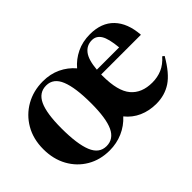

<svg xmlns="http://www.w3.org/2000/svg" viewBox="-87 -791 1069 1069"><g transform="rotate(-45 448.0 -256.0)"><path d="M876 -144Q825.5 -56.5 773.8 -22.2Q722 12 655.5 12Q599.5 12 553.2 -8.5Q507 -29 475 -69Q439.5 -30 391.2 -9Q343 12 288 12Q213.5 12 155.5 -22Q97.5 -56 64.2 -116.2Q31 -176.5 31 -255Q31 -334.5 66 -395Q101 -455.5 161.2 -489.8Q221.5 -524 297 -524Q354.5 -524 401.8 -501.8Q449 -479.5 482.5 -440Q515 -478.5 561.8 -501.2Q608.5 -524 667.5 -524Q757.5 -524 808.2 -471.2Q859 -418.5 866 -321H553Q553 -315.5 553 -309.5Q553 -190.5 596.5 -139Q640 -87.5 723 -87.5Q764 -87.5 799.2 -102.5Q834.5 -117.5 865 -152.5ZM292.5 -17.5Q348.5 -17.5 374.5 -73.2Q400.5 -129 400.5 -247Q400.5 -370 375.2 -432.2Q350 -494.5 293 -494.5Q236.5 -494.5 210.5 -438.8Q184.5 -383 184.5 -265Q184.5 -142 209.8 -79.8Q235 -17.5 292.5 -17.5ZM651.5 -493Q610.5 -493 585.8 -461Q561 -429 555 -357H730.5Q723.5 -432 704.5 -462.5Q685.5 -493 651.5 -493Z"/></g></svg>

Font: Newsreader 72pt SemiBold
Style: Regular
Weight: 600
Designer: Hugues Gentile
Foundry: Production Type
Version: Version 1.003; ttfautohint (v1.8.3)